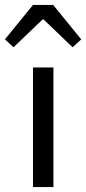

<svg xmlns="http://www.w3.org/2000/svg" viewBox="-52 -760 350 780"><path d="M82 -740 -32 -600 3 -568 121 -681H125L243 -568L278 -600L164 -740ZM82 -486V0H165V-486Z"/></svg>

Font: Cambridge Sans
Style: Regular
Weight: 400
Version: Version 2.020;PS 002.020;hotconv 1.0.88;makeotf.lib2.5.64775